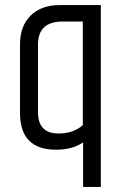

<svg xmlns="http://www.w3.org/2000/svg" viewBox="-20 -589 487 758"><path d="M307 -504H227Q130 -504 130 -413V-146Q130 -62 211 -62Q270 -62 307 -95ZM216 -569H378V149H308V-27Q267 2 201 2Q59 2 59 -143V-414Q59 -486 101 -527.5Q143 -569 216 -569Z"/></svg>

Font: Khand
Style: Regular
Weight: 400
Designer: Devanagari: Sanchit Sawaria, Jyotish Sonowal; Latin: Satya Rajpurohit
Foundry: Indian Type Foundry
Version: Version 1.100;PS 1.0;hotconv 1.0.78;makeotf.lib2.5.61930; tt